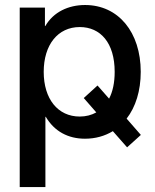

<svg xmlns="http://www.w3.org/2000/svg" viewBox="-20 -546 622 770"><path d="M59.1 -515.6V204.1H162.1V-77.6H163.6C198.2 -18.6 253.9 10.3 320.8 10.3C362.8 10.3 400.4 -0.5 432.6 -20L489.7 44.9L544.9 -4.9L487.8 -70.3C523.9 -116.7 544.4 -181.6 544.4 -257.8C544.4 -417 454.6 -525.9 321.3 -525.9C254.4 -525.9 194.3 -498 161.6 -441.4H160.2V-515.6ZM417.5 -150.4 371.1 -203.1 315.9 -152.8 366.2 -95.2C347.2 -84.5 324.7 -78.6 299.8 -78.6C211.9 -78.6 155.3 -149.4 155.3 -257.8C155.3 -366.2 211.9 -437.5 299.8 -437.5C382.8 -437.5 439.9 -374.5 439.9 -257.8C439.9 -214.4 432.1 -178.2 417.5 -150.4Z"/></svg>

Font: Inteeer Medium
Style: Regular
Weight: 500
Designer: Rasmus Andersson
Foundry: rsms
Version: Version 4.001;Glyphs 3.4 (3402)